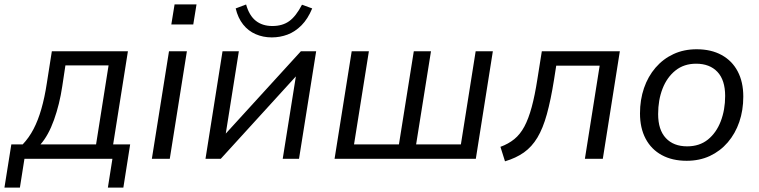

<svg xmlns="http://www.w3.org/2000/svg" viewBox="-53 -718 3430 868"><path d="M-32.9 130 -1.8 -65.1H49.5Q78.2 -95.3 98.6 -134.5Q119.1 -173.7 133.9 -225.3Q148.8 -276.8 158.8 -342.6L181.4 -486.3H525.3L458.5 -65.1H535.4L504.7 130H434.7L455.2 0H57.5L37 130ZM130 -65.1H381.3L437.8 -422.2H242.7L228.5 -328Q216.4 -246.7 191.1 -176Q165.8 -105.4 130 -65.1Z M721.5 -607.3 736.2 -698H835.4L820.7 -607.3ZM633.5 0 711 -486.3H791.9L714.5 0Z M876 0 953 -486.3H1026.8L961.8 -77.1H933.9L1307.3 -486.3H1376.3L1298.8 0H1225.1L1290.5 -409.7H1318.4L945 0ZM1175.5 -548.9Q1136.5 -548.9 1102.9 -563.5Q1069.3 -578 1046 -607.4Q1022.7 -636.8 1012.5 -679.9L1059.6 -697.7Q1073.6 -647.6 1103.5 -624Q1133.3 -600.4 1178.3 -600.4Q1223.9 -600.4 1254.5 -622.4Q1285 -644.3 1312.3 -696.7L1358.4 -679.9Q1338.7 -632.3 1310 -603.5Q1281.2 -574.6 1247.1 -561.7Q1213.1 -548.9 1175.5 -548.9Z M1459.5 0 1537 -486.3H1614.7L1547.5 -65.1H1750.5L1817.7 -486.3H1895.4L1828.2 -65.1H2030.6L2097.4 -486.3H2175.1L2098.1 0Z M2230 11.3 2209.4 -54.2Q2245.6 -67.4 2272.2 -89.1Q2298.8 -110.8 2317.6 -145.9Q2336.4 -181 2350.7 -233.8Q2365.1 -286.5 2376.7 -361.9L2396.5 -486.3H2749.2L2672.2 0H2591.2L2658 -421.2H2461.6L2451.6 -357.1Q2437 -265.7 2419.3 -201.8Q2401.6 -137.8 2376.5 -96Q2351.3 -54.1 2315.5 -28.7Q2279.7 -3.4 2230 11.3Z M3051.2 8.9Q2986.1 8.9 2938.6 -17Q2891.1 -42.9 2865.7 -91.1Q2840.3 -139.2 2840.3 -205.2Q2840.3 -266.9 2858.4 -319.7Q2876.5 -372.4 2910.5 -412Q2944.6 -451.6 2991.5 -473.4Q3038.3 -495.3 3096.4 -495.3Q3162 -495.3 3209.3 -469.3Q3256.6 -443.4 3281.9 -395.5Q3307.3 -347.6 3307.3 -281.2Q3307.3 -219.4 3289.2 -166.7Q3271.1 -114 3237.1 -74.4Q3203 -34.8 3156.2 -12.9Q3109.3 8.9 3051.2 8.9ZM3053.7 -56.4Q3109.2 -56.4 3147.4 -87.1Q3185.5 -117.9 3205.4 -169.8Q3225.3 -221.7 3225.3 -284.1Q3225.3 -355.8 3190.5 -392.9Q3155.6 -430 3093.9 -430Q3038.9 -430 3000.5 -399.2Q2962.1 -368.4 2942.2 -317Q2922.3 -265.7 2922.3 -202.2Q2922.3 -131 2957.2 -93.7Q2992 -56.4 3053.7 -56.4Z"/></svg>

Font: Nunito Sans 12pt ExtraLight
Style: Italic
Weight: 200
Italic angle: -9°
Designer: Vernon Adams
Foundry: Vernon Adams
Version: Version 3.101;gftools[0.9.27]